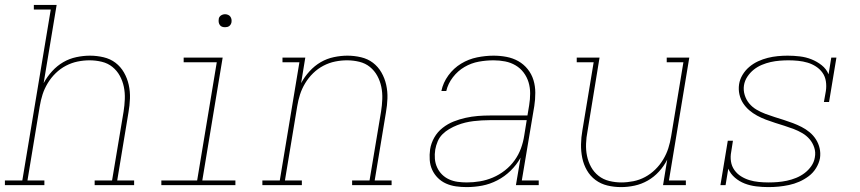

<svg xmlns="http://www.w3.org/2000/svg" viewBox="-38 -755 3508 783"><path d="M-18 0V-19H53L169 -716H100V-735H193L140 -416Q154 -442 174.5 -464.5Q195 -487 220 -501.5Q245 -516 273.5 -522Q302 -528 329 -528Q357 -528 384.5 -521.5Q412 -515 433 -499Q454 -483 467.5 -459.5Q481 -436 487 -409Q493 -382 492 -353.5Q491 -325 486 -297L440 -19H509V0H348V-19H419L466 -300Q470 -325 471 -351Q472 -377 467 -401Q462 -425 450.5 -446Q439 -467 420.5 -482Q402 -497 377.5 -503Q353 -509 327 -509Q303 -509 278.5 -504Q254 -499 231 -487Q208 -475 189 -456.5Q170 -438 156.5 -415.5Q143 -393 135.5 -369.5Q128 -346 124 -321L74 -19H143V0Z M620 0V-19H766L846 -501H711V-520H870L787 -19H922V0ZM880 -644Q873 -644 867.5 -646Q862 -648 858.5 -653Q855 -658 854 -664Q853 -670 854 -676Q854 -681 856.5 -685Q859 -689 862.5 -691.5Q866 -694 870.5 -695.5Q875 -697 880 -697Q886 -697 892 -694.5Q898 -692 901.5 -687Q905 -682 906 -676Q907 -670 906 -664Q905 -659 902.5 -655Q900 -651 896.5 -648.5Q893 -646 888.5 -645Q884 -644 880 -644Z M1032 0V-19H1103L1183 -501H1114V-520H1207L1190 -416Q1204 -442 1224.5 -464.5Q1245 -487 1270 -501.5Q1295 -516 1323.5 -522Q1352 -528 1379 -528Q1407 -528 1434.5 -521.5Q1462 -515 1483 -499Q1504 -483 1517.5 -459.5Q1531 -436 1537 -409Q1543 -382 1542 -353.5Q1541 -325 1536 -297L1490 -19H1559V0H1398V-19H1469L1516 -300Q1520 -325 1521 -351Q1522 -377 1517 -401Q1512 -425 1500.5 -446Q1489 -467 1470.5 -482Q1452 -497 1427.5 -503Q1403 -509 1377 -509Q1353 -509 1328.5 -504Q1304 -499 1281 -487Q1258 -475 1239 -456.5Q1220 -438 1206.5 -415.5Q1193 -393 1185.5 -369.5Q1178 -346 1174 -321L1124 -19H1193V0Z M1865 8Q1865 8 1865 8Q1865 8 1865 8Q1843 8 1821.5 5Q1800 2 1781 -6.5Q1762 -15 1747.5 -29.5Q1733 -44 1724.5 -62.5Q1716 -81 1714.5 -102.5Q1713 -124 1716 -146Q1720 -171 1733 -194Q1746 -217 1767 -233.5Q1788 -250 1812 -259.5Q1836 -269 1861 -274.5Q1886 -280 1910.5 -282Q1935 -284 1960 -284H2113L2120 -326Q2124 -350 2124 -374Q2124 -398 2117.5 -419.5Q2111 -441 2097.5 -459Q2084 -477 2064.5 -488.5Q2045 -500 2022 -504.5Q1999 -509 1975 -509Q1945 -509 1914.5 -503.5Q1884 -498 1856.5 -482Q1829 -466 1809 -440Q1789 -414 1782 -384H1762Q1769 -418 1790.5 -447.5Q1812 -477 1842.5 -495.5Q1873 -514 1907.5 -521Q1942 -528 1975 -528Q2002 -528 2028 -523Q2054 -518 2076 -505.5Q2098 -493 2114 -473Q2130 -453 2137.5 -428.5Q2145 -404 2145 -376.5Q2145 -349 2141 -323L2090 -19H2159V0H2066L2085 -112Q2069 -83 2044.5 -59Q2020 -35 1990 -19.5Q1960 -4 1928.5 2Q1897 8 1865 8ZM1866 -11Q1892 -11 1919 -15.5Q1946 -20 1972 -31Q1998 -42 2021 -60Q2044 -78 2060.5 -101Q2077 -124 2086.5 -150Q2096 -176 2100 -203L2110 -265H1960Q1943 -265 1926.5 -264Q1910 -263 1893 -261Q1876 -259 1859.5 -255Q1843 -251 1826.5 -244.5Q1810 -238 1794.5 -229Q1779 -220 1766.5 -207.5Q1754 -195 1747 -178.5Q1740 -162 1737 -145Q1734 -126 1735.5 -107.5Q1737 -89 1744.5 -72.5Q1752 -56 1764.5 -43.5Q1777 -31 1793.5 -23.5Q1810 -16 1828.5 -13.5Q1847 -11 1866 -11Z M2495 8Q2466 8 2439 1.5Q2412 -5 2390.5 -21Q2369 -37 2355.5 -60.5Q2342 -84 2336.5 -111Q2331 -138 2331.5 -166.5Q2332 -195 2337 -223L2383 -501H2314V-520H2407L2358 -220Q2353 -195 2352 -169Q2351 -143 2356 -119Q2361 -95 2372.5 -74Q2384 -53 2403 -38Q2422 -23 2446.5 -17Q2471 -11 2496 -11Q2520 -11 2545 -16Q2570 -21 2592.5 -33Q2615 -45 2634 -63.5Q2653 -82 2666.5 -104.5Q2680 -127 2687.5 -150.5Q2695 -174 2699 -199L2749 -501H2681V-520H2773L2690 -19H2759V0H2666L2683 -104Q2670 -78 2649.5 -55.5Q2629 -33 2603.5 -18.5Q2578 -4 2550 2Q2522 8 2495 8Z M3096 8Q3096 8 3095.5 8Q3095 8 3095 8Q3071 8 3046 5Q3021 2 2999 -6.5Q2977 -15 2959 -30.5Q2941 -46 2932 -67L2921 0H2900L2930 -181H2951L2944 -136Q2940 -116 2943 -96.5Q2946 -77 2957 -61.5Q2968 -46 2984 -36Q3000 -26 3018 -20.5Q3036 -15 3056 -13Q3076 -11 3096 -11Q3096 -11 3096.5 -11Q3097 -11 3097 -11Q3115 -11 3133.5 -12.5Q3152 -14 3171 -18Q3190 -22 3208.5 -29.5Q3227 -37 3243 -49Q3259 -61 3270.5 -77.5Q3282 -94 3285 -113Q3289 -134 3282.5 -153.5Q3276 -173 3263.5 -187.5Q3251 -202 3234 -212Q3217 -222 3198.5 -229Q3180 -236 3161 -242Q3142 -248 3123 -254Q3104 -260 3085.5 -267Q3067 -274 3049.5 -283.5Q3032 -293 3017.5 -305.5Q3003 -318 2992.5 -334Q2982 -350 2977.5 -370Q2973 -390 2976 -411Q2979 -431 2990 -449.5Q3001 -468 3017.5 -482Q3034 -496 3053.5 -505Q3073 -514 3093 -519Q3113 -524 3133.5 -526Q3154 -528 3174 -528Q3199 -528 3224 -525Q3249 -522 3271.5 -513Q3294 -504 3313 -489Q3332 -474 3341 -452L3352 -520H3373L3343 -339H3322L3330 -384Q3333 -404 3330 -423.5Q3327 -443 3316.5 -458Q3306 -473 3290 -483.5Q3274 -494 3255.5 -499.5Q3237 -505 3217 -507Q3197 -509 3178 -509Q3160 -509 3141.5 -507.5Q3123 -506 3105 -502Q3087 -498 3069 -490.5Q3051 -483 3036 -471Q3021 -459 3010 -442.5Q2999 -426 2996 -407Q2993 -387 2999 -367.5Q3005 -348 3017.5 -333Q3030 -318 3047 -308Q3064 -298 3082.5 -291Q3101 -284 3120 -278Q3139 -272 3158 -266Q3177 -260 3195.5 -253Q3214 -246 3231.5 -237Q3249 -228 3264 -215.5Q3279 -203 3289.5 -186.5Q3300 -170 3304.5 -150.5Q3309 -131 3306 -110Q3302 -89 3290 -69.5Q3278 -50 3260 -36.5Q3242 -23 3221.5 -14Q3201 -5 3179.5 -0.5Q3158 4 3137.5 6Q3117 8 3096 8Z"/></svg>

Font: Iosevka Etoile Thin Oblique
Style: Regular
Weight: 100
Italic angle: -9°
Designer: Belleve Invis
Foundry: Belleve Invis
Version: Version 15.5.2; ttfautohint (v1.8.4)